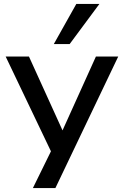

<svg xmlns="http://www.w3.org/2000/svg" viewBox="-20 -781 633 981"><path d="M148 180 256 -40V25L9 -492H128L308 -96H291L470 -492H584L263 180ZM255 -556 370 -761H488L336 -556Z"/></svg>

Font: Nunito Sans 10pt SemiExpanded SemiBold
Style: Regular
Weight: 600
Width: 6
Designer: Vernon Adams
Foundry: Vernon Adams
Version: Version 3.101;gftools[0.9.27]